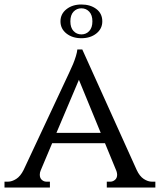

<svg xmlns="http://www.w3.org/2000/svg" viewBox="-30 -834 713 854"><path d="M332 -814Q372 -814 398.5 -794Q425 -774 425 -739Q425 -706 398.5 -685Q372 -664 332 -664Q292 -664 265.5 -685Q239 -706 239 -739Q239 -772 265.5 -793Q292 -814 332 -814ZM332 -797Q311 -797 297 -782Q283 -767 283 -739Q283 -711 297 -696Q311 -681 332 -681Q353 -681 367 -696Q381 -711 381 -739Q381 -767 367 -782Q353 -797 332 -797ZM578 -78Q591 -50 609.5 -38Q628 -26 645 -26H661V0H445V-26H461Q472 -26 481.5 -34Q491 -42 491 -57Q491 -64 488 -73L437 -197H202L151 -76Q147 -67 147 -57Q147 -42 156 -34Q165 -26 176 -26H192V0H-10V-26H6Q23 -26 42 -38Q61 -50 75 -78L277 -509Q287 -530 295 -549Q302 -566 307.5 -584Q313 -602 314 -614H336ZM418 -243 321 -479 221 -243Z"/></svg>

Font: Constantine
Style: Regular
Weight: 400
Designer: Dukom Design
Version: Version 1.001;PS 001.001;hotconv 1.0.56;makeotf.lib2.0.21325